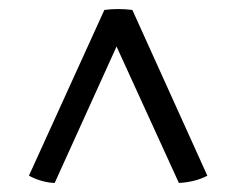

<svg xmlns="http://www.w3.org/2000/svg" viewBox="-20 -670 516 425"><path d="M273 -648 439 -281Q412 -267 376 -265L238 -567L101 -265Q73 -266 44 -281L211 -648Q226 -650 241.5 -650Q257 -650 273 -648Z"/></svg>

Font: Halant Medium
Style: Regular
Weight: 500
Designer: Hitesh Malaviya (Devanagari), Satya Rajpurohit (Latin)
Foundry: Indian Type Foundry
Version: Version 1.101;PS 1.0;hotconv 1.0.78;makeotf.lib2.5.61930; tt